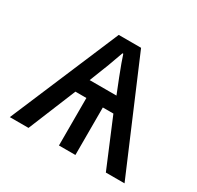

<svg xmlns="http://www.w3.org/2000/svg" viewBox="-121 -677 842 819"><g transform="rotate(30 300.0 -268.0)"><path d="M244 -536H354L582 0H490L392 -234H340V0H259V-234H205L109 0H17ZM365 -307 336 -380Q311 -444 301 -476H297Q291 -458 271 -404L262 -381L233 -307Z"/></g></svg>

Font: Noto Sans Mono UI
Style: Regular
Weight: 400
Monospace: yes
Designer: Monotype Design team
Foundry: Monotype Imaging Inc.
Version: Version 1.000